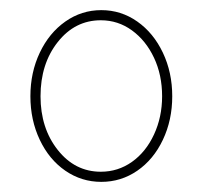

<svg xmlns="http://www.w3.org/2000/svg" viewBox="-20 -751 400 379"><path d="M40 -561Q40 -608 58.5 -647Q77 -686 109 -708.5Q141 -731 180 -731Q219 -731 251 -708.5Q283 -686 301.5 -647Q320 -608 320 -561Q320 -514 301.5 -475Q283 -436 251 -414Q219 -392 180 -392Q141 -392 109 -414Q77 -436 58.5 -475Q40 -514 40 -561ZM300 -561Q300 -603 284 -637Q268 -671 240.5 -691Q213 -711 179 -711Q128 -711 94 -668Q60 -625 60 -561Q60 -498 94 -455Q128 -412 179 -412Q213 -412 240.5 -431.5Q268 -451 284 -485.5Q300 -520 300 -561Z"/></svg>

Font: Easer Grotesk Variable
Style: Regular
Weight: 400
Designer: Boardeaser, Bonnie Shaver-Troup, Thomas Jockin
Foundry: Lexend
Version: Version 1.001;Glyphs 3.1.2 (3151)